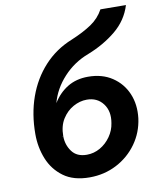

<svg xmlns="http://www.w3.org/2000/svg" viewBox="-87 -849 768 927"><g transform="rotate(-10 297.0 -385.0)"><path d="M55 -241Q55 -339 84.5 -422Q114 -505 170.5 -566.5Q227 -628 307 -660Q367 -685 407 -712Q447 -739 469 -780L594 -779Q572 -707 512.5 -658Q453 -609 374 -578Q302 -551 250.5 -495Q199 -439 181 -371Q209 -417 252 -443.5Q295 -470 353 -470Q422 -470 471 -437.5Q520 -405 543 -351Q566 -297 558 -230Q549 -162 510 -107.5Q471 -53 410.5 -21.5Q350 10 278 10Q199 10 150 -26Q101 -62 78 -119Q55 -176 55 -241ZM186 -208Q186 -166 210 -133Q234 -100 283 -100Q318 -100 348.5 -117.5Q379 -135 400 -165Q421 -195 426 -230Q436 -287 407.5 -324.5Q379 -362 328 -362Q294 -362 261.5 -344Q229 -326 207.5 -292Q186 -258 186 -208L181 -210V-209Z"/></g></svg>

Font: Von Semi
Style: Italic
Weight: 600
Version: Version 4.000; ttfautohint (v1.8.4.7-5d5b)